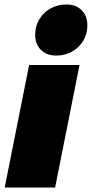

<svg xmlns="http://www.w3.org/2000/svg" viewBox="-20 -837 410 857"><path d="M335 -547 226 0H1L110 -547ZM370 -724Q370 -686 351.5 -655Q333 -624 301 -606.5Q269 -589 231 -589Q188 -589 162.5 -614.5Q137 -640 137 -682Q137 -720 155.5 -751Q174 -782 206 -799.5Q238 -817 276 -817Q319 -817 344.5 -791.5Q370 -766 370 -724Z"/></svg>

Font: Gontserrat Black
Style: Italic
Weight: 900
Italic angle: -11.3°
Designer: Julieta Ulanovsky
Foundry: Julieta Ulanovsky
Version: Version 6.001